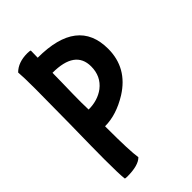

<svg xmlns="http://www.w3.org/2000/svg" viewBox="-226 -569 909 909"><g transform="rotate(-45 229.0 -114.0)"><path d="M158 32Q158 182 166 232Q139 260 64 260Q49 260 49 257Q45 225 45 125Q45 56 48 -110Q50 -276 50 -340Q50 -423 47 -454Q81 -488 142 -488Q158 -488 163 -485L162 -438Q428 -438 428 -232Q428 -104 315 -33Q234 17 158 17ZM161 -338 160 -270Q158 -193 158 -144L159 -94Q220 -94 263 -126Q312 -164 312 -230Q312 -338 161 -338Z"/></g></svg>

Font: Bubblegum Sans
Style: Regular
Weight: 400
Designer: Angel Koziupa and Alejandro Paul
Foundry: Angel Koziupa and Alejandro Paul
Version: Version 1.001